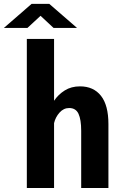

<svg xmlns="http://www.w3.org/2000/svg" viewBox="-62 -946 632 966"><path d="M73 0V-750H210V-439Q231 -470.5 263.8 -491Q296.5 -511.5 340.5 -511.5Q408.5 -511.5 446 -464Q483.5 -416.5 483.5 -321.5V0H346.5V-288Q346.5 -344.5 333 -373.5Q319.5 -402.5 286 -402.5Q258 -402.5 237.5 -379.5Q217 -356.5 210 -326.5V0ZM-42.5 -805.5 97 -926.5H186L325.5 -805.5H207.5L142 -866.5L76 -805.5Z"/></svg>

Font: Trispace SemiCondensed SemiBold
Style: Regular
Weight: 600
Width: 4
Designer: Tyler Finck
Foundry: Etcetera Type Company
Version: Version 1.210; ttfautohint (v1.8.3)